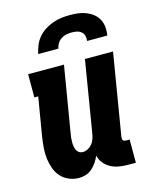

<svg xmlns="http://www.w3.org/2000/svg" viewBox="-114 -826 728 911"><g transform="rotate(-15 250.0 -371.0)"><path d="M161 8Q135 8 111.5 -2Q88 -12 72 -30Q56 -48 47.5 -72Q39 -96 36 -121Q33 -146 35 -172Q37 -198 41 -225L73 -416H54V-530H230L176 -206Q174 -196 173 -185.5Q172 -175 172 -164.5Q172 -154 173.5 -144.5Q175 -135 179 -126Q183 -117 191 -111.5Q199 -106 209 -106Q222 -106 234.5 -112.5Q247 -119 255.5 -129.5Q264 -140 268.5 -153Q273 -166 275 -178L333 -530H471L404 -126Q404 -122 404.5 -118Q405 -114 407.5 -111Q410 -108 413.5 -107Q417 -106 421 -106H439V8H403Q380 8 358 4.5Q336 1 317 -9Q298 -19 284.5 -35.5Q271 -52 266 -73Q259 -57 249 -42Q239 -27 225.5 -15Q212 -3 195 2.5Q178 8 161 8ZM125 -610Q129 -631 137.5 -651.5Q146 -672 160.5 -689Q175 -706 194 -718Q213 -730 234 -737.5Q255 -745 276 -747.5Q297 -750 318 -750Q338 -750 358.5 -747.5Q379 -745 397.5 -737.5Q416 -730 431 -718Q446 -706 455 -689Q464 -672 466 -651.5Q468 -631 464 -610H365Q367 -623 364 -635Q361 -647 351.5 -655Q342 -663 329.5 -665.5Q317 -668 304 -668Q291 -668 278 -665.5Q265 -663 253 -655Q241 -647 233.5 -635Q226 -623 224 -610Z"/></g></svg>

Font: Iosevka Slab Heavy
Style: Italic
Weight: 900
Italic angle: -9°
Monospace: yes
Designer: Belleve Invis
Foundry: Belleve Invis
Version: Version 11.1.0; ttfautohint (v1.8.3)